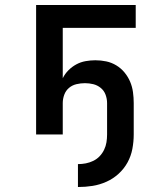

<svg xmlns="http://www.w3.org/2000/svg" viewBox="-20 -540 640 771"><path d="M293 211V119Q309 119 324.5 116Q340 113 354.5 106Q369 99 380 87.5Q391 76 398 61.5Q405 47 407.5 31.5Q410 16 410 0V-126Q410 -143 404 -159.5Q398 -176 384.5 -187Q371 -198 354.5 -202Q338 -206 321 -206Q304 -206 287 -202Q270 -198 257 -187Q244 -176 238 -159.5Q232 -143 232 -126V0H125V-520H525V-428H232V-226Q241 -244 255 -258Q269 -272 286.5 -281.5Q304 -291 324 -294.5Q344 -298 363 -298Q385 -298 406.5 -293.5Q428 -289 447 -277.5Q466 -266 480 -249Q494 -232 502.5 -212Q511 -192 514 -170Q517 -148 517 -126V0Q517 29 511.5 58Q506 87 492 112.5Q478 138 456 158Q434 178 407 190Q380 202 351.5 206.5Q323 211 293 211Z"/></svg>

Font: Iosevka Custom SmBdEx
Style: Regular
Weight: 600
Width: 7
Monospace: yes
Designer: Belleve Invis
Foundry: Belleve Invis
Version: Version 11.2.4; ttfautohint (v1.8.4)